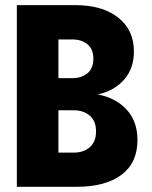

<svg xmlns="http://www.w3.org/2000/svg" viewBox="-20 -720 585 740"><path d="M44.9 0V-700.2H270Q375 -700.2 435.5 -652.3Q496.1 -604.5 496.1 -522Q496.1 -455.1 457.8 -412.4Q419.4 -369.6 356.9 -356Q425.3 -343.3 467.5 -298.1Q509.8 -252.9 509.8 -180.2Q509.8 -92.3 448 -46.1Q386.2 0 274.9 0ZM205.1 -131.8H265.1Q301.3 -131.8 325.7 -152.3Q350.1 -172.9 350.1 -213.9Q350.1 -253.9 325.7 -274.4Q301.3 -294.9 265.1 -294.9H205.1ZM205.1 -418.9H259.8Q293.9 -418.9 316.9 -437.5Q339.8 -456.1 339.8 -494.1Q339.8 -531.2 316.9 -549.6Q293.9 -567.9 259.8 -567.9H205.1Z"/></svg>

Font: TASA Explorer
Style: Regular
Weight: 900
Designer: Weizhong Zhang
Foundry: Local Remote
Version: Version 1.000;Glyphs 3.1.2 (3151)